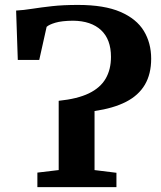

<svg xmlns="http://www.w3.org/2000/svg" viewBox="-20 -771 664 791"><path d="M134 0V-59.9L221.8 -70.4V-355.7Q298.9 -363.6 346.2 -386.4Q393.4 -409.3 415.3 -447.1Q437.2 -484.8 437.2 -536.6Q437.2 -608.7 396.4 -646.8Q355.5 -684.9 281.1 -685.7Q234.4 -685.3 208 -677.4Q181.7 -669.5 172.1 -660.4L141.7 -524.2H53.3L46.4 -727.5Q77.4 -729.2 113.1 -734.9Q148.7 -740.5 194.4 -745.6Q240 -750.7 301.3 -750.7Q409.6 -750.7 475.9 -722.1Q542.2 -693.5 572.5 -643.7Q602.8 -593.8 602.8 -529.2Q602.8 -466.2 576.9 -422.1Q550.9 -378 499.2 -351.5Q447.4 -324.9 369.5 -313.6V-70.3L459.7 -59.2V0Z"/></svg>

Font: Merriweather Light
Style: Regular
Weight: 300
Designer: Eben Sorkin
Foundry: Eben Sorkin
Version: Version 2.100